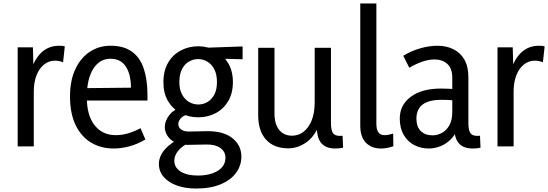

<svg xmlns="http://www.w3.org/2000/svg" viewBox="-20 -845 3163 1108"><path d="M82 0V-572H170L174 -411H152Q170 -491 213 -536Q256 -581 321 -581Q329 -581 337.5 -580.5Q346 -580 354 -577L344 -486Q320 -495 298 -495Q262 -495 234 -472.5Q206 -450 190.5 -410Q175 -370 175 -316V0Z M636 12Q562 12 505 -22.5Q448 -57 416 -124Q384 -191 384 -288Q384 -380 414.5 -445.5Q445 -511 498 -546Q551 -581 618 -581Q695 -581 742 -546.5Q789 -512 810 -448Q831 -384 831 -297V-265H437L438 -336L736 -339Q736 -372 729.5 -402.5Q723 -433 709 -456.5Q695 -480 672.5 -493Q650 -506 617 -506Q555 -506 518 -447.5Q481 -389 481 -284Q481 -178 526.5 -121.5Q572 -65 647 -65Q683 -65 717.5 -75Q752 -85 791 -105L819 -40Q773 -13 726.5 -0.5Q680 12 636 12Z M1232 -371Q1232 -416 1217 -445Q1202 -474 1177 -489Q1152 -504 1123 -504Q1095 -504 1070 -489.5Q1045 -475 1030 -445.5Q1015 -416 1015 -371Q1015 -329 1030.5 -300Q1046 -271 1071 -256.5Q1096 -242 1125 -242Q1153 -242 1177.5 -256.5Q1202 -271 1217 -299.5Q1232 -328 1232 -371ZM1324 -371Q1324 -307 1297 -261.5Q1270 -216 1224.5 -192Q1179 -168 1124 -168Q1069 -168 1023 -192Q977 -216 950 -261Q923 -306 923 -370Q923 -437 950 -483Q977 -529 1023 -553.5Q1069 -578 1125 -578Q1178 -578 1223.5 -552.5Q1269 -527 1296.5 -481Q1324 -435 1324 -371ZM1380 -577V-503L1223 -507L1124 -568ZM1036 -55 1071 -22Q1029 -1 1007.5 26Q986 53 986 82Q986 122 1022.5 145Q1059 168 1121 168Q1193 168 1237 140.5Q1281 113 1281 65Q1281 29 1250 8Q1219 -13 1165 -11L1063 -9Q1021 -8 991.5 -22.5Q962 -37 946.5 -61Q931 -85 931 -112Q931 -148 958 -182Q985 -216 1040 -231L1057 -183Q1033 -175 1021 -159.5Q1009 -144 1009 -130Q1009 -110 1025 -98Q1041 -86 1069 -86L1174 -88Q1270 -89 1321.5 -47.5Q1373 -6 1373 59Q1373 110 1342.5 152Q1312 194 1253.5 218.5Q1195 243 1111 243Q1050 243 1002 226Q954 209 925.5 177Q897 145 897 101Q897 56 932.5 16Q968 -24 1036 -55Z M1808 -118H1819Q1792 -53 1744 -21Q1696 11 1644 11Q1561 11 1515.5 -39Q1470 -89 1470 -180V-569H1564V-190Q1564 -129 1591 -95.5Q1618 -62 1665 -62Q1702 -62 1731.5 -84.5Q1761 -107 1778.5 -150Q1796 -193 1796 -255V-569H1890V-133Q1890 -96 1900.5 -78.5Q1911 -61 1940 -61Q1944 -61 1948 -61Q1952 -61 1957 -62L1960 7Q1948 10 1936.5 11Q1925 12 1915 12Q1861 12 1834.5 -18.5Q1808 -49 1808 -118Z M2059 -120V-825H2152V-130Q2152 -97 2164 -81Q2176 -65 2199 -65Q2210 -65 2223 -67.5Q2236 -70 2249 -74L2250 -1Q2232 5 2214.5 8.5Q2197 12 2179 12Q2124 12 2091.5 -21.5Q2059 -55 2059 -120Z M2601 -115 2623 -111Q2610 -70 2583 -42.5Q2556 -15 2522.5 -1.5Q2489 12 2455 12Q2408 12 2370 -8Q2332 -28 2309.5 -67Q2287 -106 2287 -161Q2287 -239 2350.5 -286.5Q2414 -334 2526 -334Q2551 -334 2578.5 -332.5Q2606 -331 2629 -326V-261Q2604 -265 2581.5 -267Q2559 -269 2530 -269Q2475 -269 2443 -255.5Q2411 -242 2397 -217.5Q2383 -193 2383 -161Q2383 -114 2408 -89Q2433 -64 2476 -64Q2504 -64 2530 -78Q2556 -92 2573 -121.5Q2590 -151 2590 -199V-395Q2590 -451 2561 -476.5Q2532 -502 2487 -502Q2454 -502 2416.5 -489Q2379 -476 2342 -454L2307 -523Q2352 -551 2404.5 -566Q2457 -581 2504 -581Q2556 -581 2596.5 -561Q2637 -541 2660 -501Q2683 -461 2683 -399V-133Q2683 -96 2693.5 -78.5Q2704 -61 2733 -61Q2737 -61 2741.5 -61Q2746 -61 2750 -62L2753 7Q2742 10 2730 11Q2718 12 2708 12Q2654 12 2627.5 -18.5Q2601 -49 2601 -115Z M2851 0V-572H2939L2943 -411H2921Q2939 -491 2982 -536Q3025 -581 3090 -581Q3098 -581 3106.5 -580.5Q3115 -580 3123 -577L3113 -486Q3089 -495 3067 -495Q3031 -495 3003 -472.5Q2975 -450 2959.5 -410Q2944 -370 2944 -316V0Z"/></svg>

Font: Yaldevi ExtraLight Medium
Style: Regular
Weight: 500
Version: Version 1.100